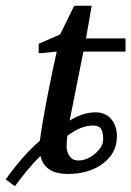

<svg xmlns="http://www.w3.org/2000/svg" viewBox="-89 -599 458 670"><path d="M349 -419H202L154 -178Q200 -207 244 -207Q279 -207 299 -183.5Q319 -160 319 -123Q319 -65 270.5 -28.5Q222 8 147 8Q67 8 52 -55Q5 -8 -37 51L-69 27Q-10 -56 50 -108Q56 -154 70.5 -231.5Q85 -309 97 -364L109 -419L46 -413V-446L121 -479L170 -579H231L211 -465H349ZM271 -113Q271 -138 263.5 -149.5Q256 -161 235 -161Q193 -161 146 -125Q144 -108 143.5 -89Q143 -70 153.5 -54.5Q164 -39 184 -39Q215 -39 243 -63Q271 -87 271 -113Z"/></svg>

Font: Veleka
Style: Italic
Weight: 400
Italic angle: -12°
Designer: Stefan Peev, Context Ltd, 2016; SIL International, 1997-2014.
Foundry: Stefan Peev, Context Ltd, 2016
Version: Version 1.000